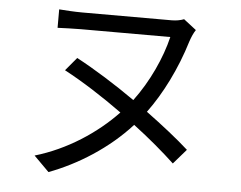

<svg xmlns="http://www.w3.org/2000/svg" viewBox="-53 -771 1105 881"><g transform="rotate(5 500.0 -330.5)"><path d="M287 -487 236 -426C321 -381 416 -320 506 -255C411 -155 278 -67 131 -24L201 46C332 -3 470 -89 574 -204C648 -148 715 -91 766 -43L825 -111C773 -158 703 -213 627 -269C693 -358 754 -479 793 -608C800 -629 809 -649 818 -662L760 -707C745 -701 725 -697 704 -697C660 -697 359 -697 292 -697C254 -697 213 -700 185 -702V-617C213 -618 256 -620 292 -620C359 -620 649 -620 704 -620C681 -523 629 -409 560 -317C469 -381 373 -441 287 -487Z"/></g></svg>

Font: Noto Sans CJK HK
Style: Regular
Weight: 400
Designer: Ryoko NISHIZUKA 西塚涼子 (kana, bopomofo & ideographs); Paul D. Hunt (Latin, Greek & Cyrillic); Sandoll Communications 산돌커뮤니
Foundry: Adobe
Version: Version 2.004;hotconv 1.0.118;makeotfexe 2.5.65603